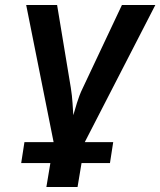

<svg xmlns="http://www.w3.org/2000/svg" viewBox="-20 -570 643 770"><path d="M65 84H182L166 180H291L307 84H421L434 0H320L603 -550H469L312 -217C292 -177 282 -133 274 -108C272 -133 271 -177 264 -218L209 -550H85L195 0H78Z"/></svg>

Font: JetBrains Mono
Style: Bold Italic
Weight: 558
Italic angle: -9°
Monospace: yes
Designer: Philipp Nurullin, Konstantin Bulenkov
Foundry: JetBrains
Version: Version 2.305